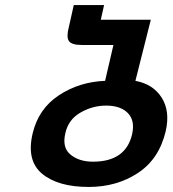

<svg xmlns="http://www.w3.org/2000/svg" viewBox="-20 -740 685 760"><path d="M516 -420Q586 -407 620 -353.5Q654 -300 636 -221Q610 -111 527 -56Q443 0 331 0Q210 0 147 -52Q84 -104 109 -211Q132 -309 212 -362Q293 -416 396 -420L429 -562H303Q263 -562 252.5 -578Q242 -594 253 -635L272 -720H392L379 -662H577ZM503 -209Q515 -263 486 -292.5Q457 -322 400 -322Q346 -322 298 -294Q251 -267 239 -214Q225 -157 258 -129Q292 -100 348 -100Q478 -100 503 -209Z"/></svg>

Font: Miedinger
Style: Bold-Italic
Weight: 700
Italic angle: -13°
Version: Version 001.000